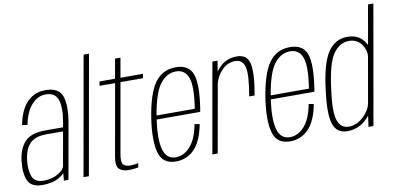

<svg xmlns="http://www.w3.org/2000/svg" viewBox="-73 -1014 2589 1249"><g transform="rotate(-10 1221.5 -390.0)"><path d="M260.5 0 264.5 -48Q252.5 -35 232.5 -23Q188.5 4 119.5 4Q44.5 4 23 -45.5Q1.5 -95 11.5 -176.5Q22 -258 64 -300.2Q106 -342.5 198 -342.5H315L320.5 -372Q338 -470.5 320.2 -521.8Q302.5 -573 240 -573Q187 -573 146.2 -526.8Q105.5 -480.5 90 -398L55 -403Q74.5 -502.5 122.8 -551.5Q171 -600.5 242 -600.5Q333.5 -600.5 354 -537.5Q374.5 -474.5 355 -364L290.5 0ZM271.5 -96 310.5 -316.5H200.5Q128 -316.5 93 -282.2Q58 -248 48.5 -178Q39.5 -111.5 55.8 -67Q72 -22.5 131 -22.5Q186.5 -22.5 227 -46.5Q267.5 -70.5 271.5 -96Z M390 0 529 -785H564.5L425.5 0Z M688 5.5Q646.5 5.5 625.5 -14.8Q604.5 -35 615 -95.5L698.5 -567H595.5L600.5 -595H703L726 -724H761.5L739 -595H887.5L882.5 -567H734L653 -107.5Q643.5 -55 656.8 -38.5Q670 -22 702.5 -22Q728.5 -22 756.5 -27.5L751.5 -0.5Q719.5 5.5 688 5.5Z M1001 4Q912 4 890.5 -77.2Q869 -158.5 890 -299Q915 -459.5 965.5 -529.8Q1016 -600 1104 -600Q1191.5 -600 1215.5 -531Q1239.5 -462 1214 -301Q1212.5 -292 1211 -286.5H923.5Q905.5 -161.5 923 -94Q941.5 -23 1004 -23Q1058.5 -23 1100.8 -70.8Q1143 -118.5 1161 -214.5L1194 -208.5Q1173 -98 1123 -47Q1073 4 1001 4ZM927.5 -312.5H1180Q1202.5 -455 1182 -513.5Q1161.5 -573 1101 -573Q1038.5 -573 994 -513.5Q951.5 -456 927.5 -312.5Z M1542.5 -330Q1567 -466.5 1554.5 -519.5Q1542 -572.5 1492.5 -572.5Q1438.5 -572.5 1400.5 -530Q1365.5 -491 1355.5 -447L1276.5 0H1241L1346 -595H1380L1368.5 -524.5Q1380.5 -542 1397 -557.5Q1442 -600.5 1507.5 -600.5Q1576 -600.5 1590 -537Q1604 -473.5 1578.5 -330Z M1755 4Q1666 4 1644.5 -77.2Q1623 -158.5 1644 -299Q1669 -459.5 1719.5 -529.8Q1770 -600 1858 -600Q1945.5 -600 1969.5 -531Q1993.5 -462 1968 -301Q1966.5 -292 1965 -286.5H1677.5Q1659.5 -161.5 1677 -94Q1695.5 -23 1758 -23Q1812.5 -23 1854.8 -70.8Q1897 -118.5 1915 -214.5L1948 -208.5Q1927 -98 1877 -47Q1827 4 1755 4ZM1681.5 -312.5H1934Q1956.5 -455 1936 -513.5Q1915.5 -573 1855 -573Q1792.5 -573 1748 -513.5Q1705.5 -456 1681.5 -312.5Z M2272.5 0 2282.5 -72Q2269 -55 2249 -38Q2199 3.5 2133 3.5Q2062.5 3.5 2041 -62.8Q2019.5 -129 2039.5 -281.5Q2060 -455.5 2108 -528.2Q2156 -601 2237.5 -601Q2303 -601 2339.5 -559Q2354.5 -542 2362 -524.5L2407.5 -785H2443L2305 0ZM2295 -145.5 2349 -453Q2353.5 -494 2326.5 -531.5Q2297 -573 2244 -573Q2182 -573 2139.2 -512Q2096.5 -451 2076 -283.5Q2055.5 -135 2075 -79.5Q2094.5 -24 2147 -24Q2200 -24 2244 -65.5Q2285 -104 2295 -145.5Z"/></g></svg>

Font: Anybody ExtraLight
Style: Italic
Weight: 200
Italic angle: -10°
Designer: Tyler Finck
Foundry: Etcetera Type Company
Version: Version 1.010; ttfautohint (v1.8.3) -l 8 -r 50 -G 200 -x 14 